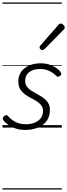

<svg xmlns="http://www.w3.org/2000/svg" viewBox="-20 -1030 543 1550"><path d="M185 19Q140 19 104 6.5Q68 -6 43 -25Q18 -44 6 -61Q1 -69 2.5 -76.5Q4 -84 13 -92Q23 -100 30.5 -101Q38 -102 45 -93Q66 -67 102 -47Q138 -27 188 -27Q227 -27 258.5 -39Q290 -51 308.5 -75.5Q327 -100 327 -135Q327 -162 312.5 -180.5Q298 -199 275.5 -213Q253 -227 227.5 -240Q202 -253 179.5 -270Q157 -287 142.5 -311Q128 -335 128 -372Q128 -417 150.5 -449.5Q173 -482 214 -500.5Q255 -519 308 -519Q350 -519 383 -507Q416 -495 438.5 -478.5Q461 -462 470 -446Q476 -437 475 -430.5Q474 -424 464 -417Q456 -411 449 -410.5Q442 -410 435 -417Q409 -442 377.5 -457.5Q346 -473 303 -473Q249 -473 216 -448Q183 -423 183 -377Q183 -349 197.5 -330Q212 -311 235 -296.5Q258 -282 283.5 -268.5Q309 -255 331.5 -238.5Q354 -222 368.5 -199Q383 -176 383 -142Q383 -89 356 -53Q329 -17 284 1Q239 19 185 19ZM321 -625Q316 -625 307.5 -632Q299 -639 299 -646Q299 -650 300.5 -654Q302 -658 306 -663L450 -827Q455 -835 460 -837.5Q465 -840 470 -840Q477 -840 484.5 -835Q492 -830 497.5 -822.5Q503 -815 503 -808Q503 -803 501 -799.5Q499 -796 495 -792L340 -634Q330 -625 321 -625ZM0 490H479V500H0ZM0 -20H479V0H0ZM0 -505H479V-500H0ZM0 -1010H479V-1000H0Z"/></svg>

Font: Playwrite MX Guides
Style: Regular
Weight: 400
Designer: Veronika Burian, José Scaglione
Foundry: TypeTogether
Version: Version 1.003